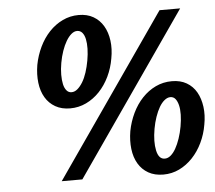

<svg xmlns="http://www.w3.org/2000/svg" viewBox="-52 -786 953 853"><g transform="rotate(-5 424.0 -359.5)"><path d="M127 -524Q135 -566 153 -603.5Q171 -641 197.5 -669Q224 -697 257.5 -713Q291 -729 329 -729Q367 -729 394.5 -713Q422 -697 438.5 -669Q455 -641 460 -603.5Q465 -566 457 -524Q450 -482 432 -444.5Q414 -407 387.5 -379Q361 -351 327.5 -335Q294 -319 256 -319Q218 -319 190 -335Q162 -351 145.5 -379Q129 -407 124.5 -444.5Q120 -482 127 -524ZM234 -524Q229 -496 229 -471.5Q229 -447 233 -429Q237 -411 246 -400.5Q255 -390 268 -390Q282 -390 294.5 -400.5Q307 -411 318 -429Q329 -447 337 -471.5Q345 -496 350 -524Q355 -552 355.5 -576.5Q356 -601 352 -619.5Q348 -638 339 -648.5Q330 -659 316 -659Q303 -659 290.5 -648.5Q278 -638 267 -619.5Q256 -601 247.5 -576.5Q239 -552 234 -524ZM843 -195Q836 -153 818 -115.5Q800 -78 773.5 -50Q747 -22 714 -6Q681 10 643 10Q604 10 576 -6Q548 -22 531.5 -50Q515 -78 510.5 -115.5Q506 -153 513 -195Q521 -237 539 -274.5Q557 -312 583.5 -340Q610 -368 643.5 -384Q677 -400 716 -400Q754 -400 781.5 -384Q809 -368 825 -340Q841 -312 846 -274.5Q851 -237 843 -195ZM737 -196Q742 -224 742.5 -248.5Q743 -273 738.5 -291Q734 -309 725.5 -319.5Q717 -330 703 -330Q690 -330 677 -319.5Q664 -309 653.5 -291Q643 -273 634.5 -248.5Q626 -224 621 -196Q611 -139 619.5 -99.5Q628 -60 655 -60Q669 -60 681.5 -70.5Q694 -81 704.5 -99.5Q715 -118 723.5 -143Q732 -168 737 -196ZM190 0 689 -719H781L282 0Z"/></g></svg>

Font: LT Museum
Style: Bold Italic
Weight: 700
Designer: Daniel Lyons
Foundry: LyonsType
Version: Version 1.011